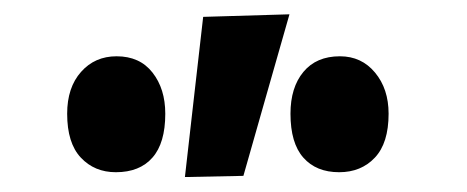

<svg xmlns="http://www.w3.org/2000/svg" viewBox="-20 -808 640 263"><path d="M138.7 -572.1Q109.4 -572.1 90.7 -592.1Q72 -612 72 -652.2Q72 -688.2 91 -709.5Q109.9 -730.9 139.7 -730.9Q171.5 -730.9 188.9 -708.6Q206.4 -686.3 206.4 -652.2Q206.4 -612 188.8 -592.1Q171.3 -572.1 138.7 -572.1ZM444.6 -572.1Q413.1 -572.1 395.5 -592.1Q377.9 -612 377.9 -652.2Q377.9 -688.2 395.6 -709.5Q413.3 -730.9 445.6 -730.9Q475.2 -730.9 493.7 -708.6Q512.3 -686.3 512.3 -652.2Q512.3 -612 493.5 -592.1Q474.7 -572.1 444.6 -572.1ZM233.3 -565.5Q239.5 -620.6 245.8 -675.5Q252.1 -730.3 258.3 -784.9L376.5 -788.4Q360.3 -731.4 344.5 -676.3Q328.6 -621.2 313.4 -567.1Z"/></svg>

Font: Commissioner Thin
Style: Regular
Weight: 100
Designer: Kostas Bartsokas
Foundry: Kostas Bartsokas
Version: Version 1.001;gftools[0.9.23]